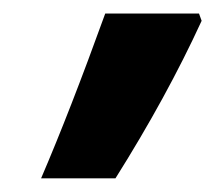

<svg xmlns="http://www.w3.org/2000/svg" viewBox="-20 -650 319 285"><path d="M275.4 -629.9 279.3 -619.1Q227.5 -506.3 151.4 -385.3H41Q84 -485.4 136.2 -629.9Z"/></svg>

Font: Open Sans Hebrew
Style: Bold Italic
Weight: 700
Italic angle: -12°
Foundry: Ascender Corporation, Yanek Iontef
Version: Version 2.001;PS 002.001;hotconv 1.0.70;makeotf.lib2.5.58329